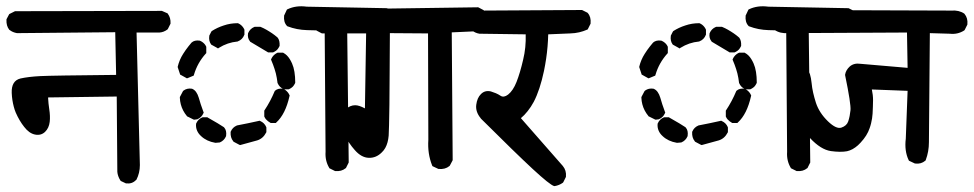

<svg xmlns="http://www.w3.org/2000/svg" viewBox="-20 -594 3164 624"><path d="M388.2 1.5 373.5 -5.4 372.1 -6.3 371.1 -7.8Q366.7 -14.6 364.3 -21.7Q361.8 -28.8 361.3 -35.6V-36.1L359.4 -280.3L136.2 -277.3Q136.7 -267.1 137.7 -257.6Q138.7 -248 140.1 -238.8Q143.6 -216.8 141.6 -198.2Q139.2 -177.7 126.5 -165.5Q113.3 -152.8 93.8 -156.7Q84 -158.7 75.2 -165Q66.4 -171.4 58.6 -181.6Q43 -201.2 31.2 -228Q27.3 -237.3 24.7 -247.6Q22 -257.8 20.3 -268.8Q18.6 -279.8 18.1 -292Q16.6 -331.5 46.4 -338.9Q72.3 -344.7 111.3 -346.7Q149.4 -348.6 357.4 -350.6L354.5 -489.3L36.1 -486.3H35.6H35.2Q21 -488.8 11.2 -496.6H10.7L10.3 -497.1Q0 -509.8 1 -529.8V-530.8L1.5 -532.2L9.3 -546.9L10.3 -548.3L12.2 -549.3L27.8 -557.1L28.8 -557.6H30.3L504.9 -558.6H505.9L507.3 -558.1L522.9 -551.3L524.4 -550.8L525.4 -549.3Q535.2 -536.1 534.2 -518.1V-517.1L533.7 -516.1L525.9 -500.5L524.9 -499L523.9 -498Q518.1 -493.7 511.7 -491.2Q505.4 -488.8 498.5 -488.3H498H423.8L434.6 -57.6Q434.6 -31.7 423.3 -9.8L422.9 -9.3L421.9 -8.8Q409.2 4.4 390.1 2H389.2Z M1067.9 -38.6 1052.2 -46.4 1050.3 -47.4 1049.8 -48.8Q1036.1 -71.8 1038.1 -100.6L1035.2 -495.1Q1006.3 -495.1 977.5 -496.1Q944.3 -497.1 915 -508.3L913.6 -508.8L912.6 -509.8Q906.7 -516.1 904.5 -524.4Q902.3 -532.7 903.3 -542.5V-543.5L903.8 -544.4L911.6 -561L912.6 -563L914.6 -564Q942.4 -577.1 977.1 -572.3L1236.3 -567.4H1237.8L1238.8 -566.9L1254.4 -559.1L1255.9 -558.6L1256.3 -557.6Q1267.6 -543.9 1265.6 -523.9V-522.9L1265.1 -522L1257.3 -506.3L1256.3 -504.9L1255.4 -503.9Q1249.5 -499.5 1242.9 -497.1Q1236.3 -494.6 1229 -494.1H1228.5H1108.4L1113.3 -67.4V-65.9L1112.8 -64.9L1105 -49.3L1104.5 -47.9L1103.5 -47.4Q1089.8 -36.1 1069.8 -38.1H1068.8ZM757.8 -123.5 739.3 -133.3 738.3 -134.3 737.8 -135.3Q728.5 -146.5 729.5 -164.6V-165.5L730 -166.5Q735.8 -180.2 749.5 -186L750.5 -186.5H751Q787.1 -193.4 821.8 -201.2L823.7 -201.7L825.7 -200.7Q839.4 -194.8 845.2 -181.2L845.7 -179.7V-178.7V-166V-164.6L845.2 -163.6Q835 -143.6 815.9 -137.7L762.2 -123L760.3 -122.6ZM679.7 -129.9Q665.5 -132.3 654.1 -137.7Q642.6 -143.1 633.8 -151.4Q624.5 -159.7 620.4 -169.7Q616.2 -179.7 617.2 -190.9V-191.9L617.7 -192.9Q623.5 -206.5 637.2 -212.4L638.7 -212.9H639.6H652.3H653.8L655.3 -211.9Q693.4 -190.4 707.5 -180.7L708 -180.2L708.5 -179.7Q717.3 -169.9 714.8 -152.3V-151.9L714.4 -150.9Q708.5 -137.2 694.8 -131.3L693.8 -130.9H692.9L681.2 -129.9H680.2ZM858.9 -194.8Q854.5 -197.3 850.8 -200.2Q847.2 -203.1 844.2 -206.5Q841.3 -210 839.4 -214.4L838.9 -215.3V-216.8V-232.4V-234.4L839.8 -235.8Q858.9 -264.6 872.6 -297.4L873 -298.3L874 -299.3Q878.9 -303.7 885.5 -305.2Q892.1 -306.6 899.4 -305.7H899.9L900.9 -305.2Q905.3 -303.2 908.9 -300.3Q912.6 -297.4 915.5 -293.7Q918.5 -290 920.4 -285.6L921.4 -283.7L920.9 -281.7Q907.7 -222.7 877.9 -195.8L876.5 -194.3H874H861.3H859.9ZM608.9 -205.6 589.4 -215.3 587.9 -215.8 587.4 -216.8Q580.1 -225.6 575.2 -235.1Q570.3 -244.6 567.6 -254.9Q564.9 -265.1 564.5 -276.4V-277.8L564.9 -279.3L574.7 -297.9L575.7 -298.8L576.7 -299.8Q588.4 -308.1 603.5 -305.7H604L605 -305.2Q619.1 -299.3 626 -276.4Q631.3 -256.8 641.1 -230.5L642.1 -228.5L641.1 -226.1Q635.3 -212.4 621.6 -206.5L620.6 -206.1H619.6L611.8 -205.1H610.4ZM901.9 -304.2Q895 -307.1 890.1 -312Q885.3 -316.9 882.3 -323.7L881.8 -324.7V-325.7Q880.9 -333 879.6 -340.6Q878.4 -348.1 876.5 -355.5Q874.5 -362.8 872.3 -369.9Q870.1 -377 867.4 -384Q864.7 -391.1 861.8 -397.9L860.8 -400.4L861.8 -402.8Q863.8 -407.2 866.7 -410.9Q869.6 -414.6 873.3 -417.5Q877 -420.4 881.3 -422.4L882.8 -422.9H883.8H898.4H899.9L901.4 -421.9Q907.2 -418.9 912.4 -413.8Q917.5 -408.7 921.6 -402.1Q925.8 -395.5 929.2 -387.7Q934.6 -375.5 937 -360.1Q939.5 -344.7 939.5 -326.2V-325.2L939 -323.7Q938 -321.8 936.8 -319.6Q935.5 -317.4 934.1 -315.4Q932.6 -313.5 931.2 -312Q929.7 -310.5 927.7 -309.1Q925.8 -307.6 923.6 -306.4Q921.4 -305.2 919.4 -304.2L918 -303.7H917H904.3H903.3ZM585 -340.8 567.4 -350.6 565.4 -351.6 564.9 -353.5 558.1 -374 557.6 -375.5V-377.4Q563 -399.9 575.2 -418.9Q579.1 -425.3 583.5 -431.4Q587.9 -437.5 592.5 -443.4Q597.2 -449.2 602.1 -455.1L602.5 -455.6Q612.3 -464.4 628.9 -461.9H629.4L630.4 -461.4Q634.8 -459.5 638.4 -456.8Q642.1 -454.1 645 -450.7Q647.9 -447.3 649.9 -442.9L650.4 -441.9V-440.4V-423.8V-421.4L648.9 -419.9Q621.6 -389.6 610.4 -351.1L609.4 -348.1L606.9 -347.2L590.3 -340.3L587.4 -339.4ZM849.6 -424.8 793.9 -458 793 -458.5 792.5 -459.5Q783.7 -470.2 786.1 -485.4V-485.8L786.6 -486.8Q789.6 -493.7 794.4 -498.5Q799.3 -503.4 806.2 -506.3L807.6 -506.8H808.6H825.2H826.2L827.6 -506.3Q832 -504.4 836.7 -502.2Q841.3 -500 845.9 -497.3Q850.6 -494.6 855.2 -491.7Q859.9 -488.8 864.3 -485.8Q868.7 -482.9 873 -479.5Q877.4 -476.1 881.8 -472.2L882.3 -471.7L882.8 -471.2Q889.6 -461.9 888.7 -445.8V-444.8L888.2 -443.8Q887.2 -441.9 886 -439.7Q884.8 -437.5 883.3 -435.5Q881.8 -433.6 880.4 -432.1Q878.9 -430.7 877 -429.2Q875 -427.7 872.8 -426.5Q870.6 -425.3 868.7 -424.3L867.2 -423.8H866.2H852.5H851.1ZM685.5 -438.5 668 -448.2 667 -448.7 666 -449.7Q657.7 -461.4 660.2 -477.5V-478.5L660.6 -479L666.5 -490.7L667.5 -492.2L668.5 -493.2Q686 -504.4 707 -511.2Q728.5 -518.6 752 -518.6H752.9L754.4 -518.1Q758.8 -516.1 762.5 -513.2Q766.1 -510.3 769 -506.6Q772 -502.9 773.9 -498.5L774.4 -497.1V-496.1V-482.4V-481.4L773.9 -480.5Q768.1 -465.3 752.9 -459.5L752.4 -459H751.5Q719.7 -456.1 691.4 -438.5L688.5 -436.5Z M1403.8 -45.4 1387.2 -53.2 1385.3 -54.2 1384.3 -56.6Q1369.1 -94.7 1372.1 -139.6L1371.1 -485.4L1247.1 -486.3Q1246.6 -410.6 1246.3 -353Q1246.1 -295.4 1245.6 -253.7Q1245.1 -211.9 1244.4 -187Q1243.7 -162.1 1243.2 -153.3Q1242.2 -141.6 1239.5 -131.6Q1236.8 -121.6 1232.2 -113.3Q1227.5 -105 1221.2 -99.1Q1202.6 -80.1 1178.2 -81.1Q1154.3 -82 1133.3 -106Q1113.3 -128.4 1101.1 -153.8Q1097.2 -162.1 1094.5 -170.2Q1091.8 -178.2 1090.3 -186.3Q1088.9 -194.3 1088.9 -201.7Q1088.9 -213.4 1092.5 -222.7Q1096.2 -231.9 1103.5 -238.8Q1117.7 -252 1134.3 -252Q1147 -252 1166 -241.7L1169.9 -485.4H1028.3H1026.9L1025.4 -485.8L1008.8 -494.6L1007.8 -495.6L1006.8 -496.6Q1004.4 -500.5 1002.2 -504.6Q1000 -508.8 998.8 -513.4Q997.6 -518.1 997.1 -522.7Q996.6 -527.3 997.1 -532.7V-533.7L997.6 -534.7L1006.3 -552.2L1007.3 -554.2L1009.3 -555.2Q1029.8 -565.4 1056.6 -564.5Q1082 -563.5 1532.2 -570.3H1533.7L1535.2 -569.8L1551.8 -561L1552.2 -560.5L1553.2 -559.6Q1565.9 -545.9 1563.5 -524.9V-523.9L1563 -522.9L1554.2 -505.4L1553.2 -503.9L1552.2 -502.9Q1539.1 -494.6 1524.4 -492.2H1523.9L1448.2 -488.8L1451.2 -75.2V-73.7L1450.7 -72.3L1441.9 -55.7L1440.9 -54.7L1440.4 -54.2Q1426.8 -43 1405.8 -44.9H1404.8Z M1780.8 10.7Q1767.1 6.8 1711.2 -44.9Q1655.3 -96.7 1543 -208.5L1542.5 -209V-209.5Q1524.9 -230.5 1527.8 -253.4Q1530.8 -276.4 1543 -288.1Q1555.7 -301.3 1575.2 -296.9Q1583.5 -294.4 1591.6 -291Q1599.6 -287.6 1606.9 -282.7Q1617.2 -275.9 1631.3 -286.6Q1647.5 -299.3 1658.7 -327.6Q1670.4 -357.4 1680.2 -399.9Q1689.9 -439.5 1688.5 -482.4L1539.1 -484.4H1538.6H1538.1Q1523.9 -486.8 1513.2 -495.6L1512.2 -496.1L1511.7 -496.6Q1502 -511.2 1502.9 -529.8V-530.8L1503.4 -531.7L1511.2 -548.3L1511.7 -549.3L1512.7 -550.3Q1525.4 -561.5 1545.4 -559.6L1870.1 -561.5H1871.6L1872.6 -561L1888.2 -553.2L1889.2 -552.7L1890.1 -551.8Q1901.4 -539.1 1899.4 -518.1V-517.1L1898.9 -516.1L1891.1 -500.5L1890.1 -498.5L1888.2 -497.6Q1876 -492.2 1862.3 -489Q1848.6 -485.8 1833.5 -485.4Q1820.3 -484.9 1802.2 -484.1Q1784.2 -483.4 1761.7 -482.4Q1761.2 -462.4 1759.5 -442.4Q1757.8 -422.4 1754.9 -402.8Q1752 -383.3 1748 -363.8Q1734.9 -301.8 1714.8 -263.2Q1705.6 -246.1 1694.8 -232.7Q1684.1 -219.2 1672.9 -210L1809.1 -54.7Q1821.3 -40 1819.3 -20V-19L1818.8 -18.1L1811 -2.4L1810.1 -1L1809.1 0Q1797.4 8.3 1783.2 10.7H1781.7Z M2567.9 -38.6 2552.2 -46.4 2550.3 -47.4 2549.8 -48.8Q2536.1 -71.8 2538.1 -100.6L2535.2 -495.1Q2506.3 -495.1 2477.5 -496.1Q2444.3 -497.1 2415 -508.3L2413.6 -508.8L2412.6 -509.8Q2406.7 -516.1 2404.5 -524.4Q2402.3 -532.7 2403.3 -542.5V-543.5L2403.8 -544.4L2411.6 -561L2412.6 -563L2414.6 -564Q2442.4 -577.1 2477.1 -572.3L2736.3 -567.4H2737.8L2738.8 -566.9L2754.4 -559.1L2755.9 -558.6L2756.3 -557.6Q2767.6 -543.9 2765.6 -523.9V-522.9L2765.1 -522L2757.3 -506.3L2756.3 -504.9L2755.4 -503.9Q2749.5 -499.5 2742.9 -497.1Q2736.3 -494.6 2729 -494.1H2728.5H2608.4L2613.3 -67.4V-65.9L2612.8 -64.9L2605 -49.3L2604.5 -47.9L2603.5 -47.4Q2589.8 -36.1 2569.8 -38.1H2568.8ZM2257.8 -123.5 2239.3 -133.3 2238.3 -134.3 2237.8 -135.3Q2228.5 -146.5 2229.5 -164.6V-165.5L2230 -166.5Q2235.8 -180.2 2249.5 -186L2250.5 -186.5H2251Q2287.1 -193.4 2321.8 -201.2L2323.7 -201.7L2325.7 -200.7Q2339.4 -194.8 2345.2 -181.2L2345.7 -179.7V-178.7V-166V-164.6L2345.2 -163.6Q2335 -143.6 2315.9 -137.7L2262.2 -123L2260.3 -122.6ZM2179.7 -129.9Q2165.5 -132.3 2154.1 -137.7Q2142.6 -143.1 2133.8 -151.4Q2124.5 -159.7 2120.4 -169.7Q2116.2 -179.7 2117.2 -190.9V-191.9L2117.7 -192.9Q2123.5 -206.5 2137.2 -212.4L2138.7 -212.9H2139.6H2152.3H2153.8L2155.3 -211.9Q2193.4 -190.4 2207.5 -180.7L2208 -180.2L2208.5 -179.7Q2217.3 -169.9 2214.8 -152.3V-151.9L2214.4 -150.9Q2208.5 -137.2 2194.8 -131.3L2193.8 -130.9H2192.9L2181.2 -129.9H2180.2ZM2358.9 -194.8Q2354.5 -197.3 2350.8 -200.2Q2347.2 -203.1 2344.2 -206.5Q2341.3 -210 2339.4 -214.4L2338.9 -215.3V-216.8V-232.4V-234.4L2339.8 -235.8Q2358.9 -264.6 2372.6 -297.4L2373 -298.3L2374 -299.3Q2378.9 -303.7 2385.5 -305.2Q2392.1 -306.6 2399.4 -305.7H2399.9L2400.9 -305.2Q2405.3 -303.2 2408.9 -300.3Q2412.6 -297.4 2415.5 -293.7Q2418.5 -290 2420.4 -285.6L2421.4 -283.7L2420.9 -281.7Q2407.7 -222.7 2377.9 -195.8L2376.5 -194.3H2374H2361.3H2359.9ZM2108.9 -205.6 2089.4 -215.3 2087.9 -215.8 2087.4 -216.8Q2080.1 -225.6 2075.2 -235.1Q2070.3 -244.6 2067.6 -254.9Q2064.9 -265.1 2064.5 -276.4V-277.8L2064.9 -279.3L2074.7 -297.9L2075.7 -298.8L2076.7 -299.8Q2088.4 -308.1 2103.5 -305.7H2104L2105 -305.2Q2119.1 -299.3 2126 -276.4Q2131.3 -256.8 2141.1 -230.5L2142.1 -228.5L2141.1 -226.1Q2135.3 -212.4 2121.6 -206.5L2120.6 -206.1H2119.6L2111.8 -205.1H2110.4ZM2401.9 -304.2Q2395 -307.1 2390.1 -312Q2385.3 -316.9 2382.3 -323.7L2381.8 -324.7V-325.7Q2380.9 -333 2379.6 -340.6Q2378.4 -348.1 2376.5 -355.5Q2374.5 -362.8 2372.3 -369.9Q2370.1 -377 2367.4 -384Q2364.7 -391.1 2361.8 -397.9L2360.8 -400.4L2361.8 -402.8Q2363.8 -407.2 2366.7 -410.9Q2369.6 -414.6 2373.3 -417.5Q2377 -420.4 2381.3 -422.4L2382.8 -422.9H2383.8H2398.4H2399.9L2401.4 -421.9Q2407.2 -418.9 2412.4 -413.8Q2417.5 -408.7 2421.6 -402.1Q2425.8 -395.5 2429.2 -387.7Q2434.6 -375.5 2437 -360.1Q2439.5 -344.7 2439.5 -326.2V-325.2L2439 -323.7Q2438 -321.8 2436.8 -319.6Q2435.5 -317.4 2434.1 -315.4Q2432.6 -313.5 2431.2 -312Q2429.7 -310.5 2427.7 -309.1Q2425.8 -307.6 2423.6 -306.4Q2421.4 -305.2 2419.4 -304.2L2418 -303.7H2417H2404.3H2403.3ZM2085 -340.8 2067.4 -350.6 2065.4 -351.6 2064.9 -353.5 2058.1 -374 2057.6 -375.5V-377.4Q2063 -399.9 2075.2 -418.9Q2079.1 -425.3 2083.5 -431.4Q2087.9 -437.5 2092.5 -443.4Q2097.2 -449.2 2102.1 -455.1L2102.5 -455.6Q2112.3 -464.4 2128.9 -461.9H2129.4L2130.4 -461.4Q2134.8 -459.5 2138.4 -456.8Q2142.1 -454.1 2145 -450.7Q2147.9 -447.3 2149.9 -442.9L2150.4 -441.9V-440.4V-423.8V-421.4L2148.9 -419.9Q2121.6 -389.6 2110.4 -351.1L2109.4 -348.1L2106.9 -347.2L2090.3 -340.3L2087.4 -339.4ZM2349.6 -424.8 2293.9 -458 2293 -458.5 2292.5 -459.5Q2283.7 -470.2 2286.1 -485.4V-485.8L2286.6 -486.8Q2289.6 -493.7 2294.4 -498.5Q2299.3 -503.4 2306.2 -506.3L2307.6 -506.8H2308.6H2325.2H2326.2L2327.6 -506.3Q2332 -504.4 2336.7 -502.2Q2341.3 -500 2345.9 -497.3Q2350.6 -494.6 2355.2 -491.7Q2359.9 -488.8 2364.3 -485.8Q2368.7 -482.9 2373 -479.5Q2377.4 -476.1 2381.8 -472.2L2382.3 -471.7L2382.8 -471.2Q2389.6 -461.9 2388.7 -445.8V-444.8L2388.2 -443.8Q2387.2 -441.9 2386 -439.7Q2384.8 -437.5 2383.3 -435.5Q2381.8 -433.6 2380.4 -432.1Q2378.9 -430.7 2377 -429.2Q2375 -427.7 2372.8 -426.5Q2370.6 -425.3 2368.7 -424.3L2367.2 -423.8H2366.2H2352.5H2351.1ZM2185.5 -438.5 2168 -448.2 2167 -448.7 2166 -449.7Q2157.7 -461.4 2160.2 -477.5V-478.5L2160.6 -479L2166.5 -490.7L2167.5 -492.2L2168.5 -493.2Q2186 -504.4 2207 -511.2Q2228.5 -518.6 2252 -518.6H2252.9L2254.4 -518.1Q2258.8 -516.1 2262.5 -513.2Q2266.1 -510.3 2269 -506.6Q2272 -502.9 2273.9 -498.5L2274.4 -497.1V-496.1V-482.4V-481.4L2273.9 -480.5Q2268.1 -465.3 2252.9 -459.5L2252.4 -459H2251.5Q2219.7 -456.1 2191.4 -438.5L2188.5 -436.5Z M2952.6 -63 2936 -70.8 2934.1 -71.8 2933.1 -73.7Q2918.9 -103.5 2923.8 -143.1L2929.7 -298.8L2813.5 -303.2Q2817.4 -285.6 2817.4 -268.6Q2817.4 -258.3 2816.9 -247.3Q2816.4 -236.3 2815.9 -224.6Q2815.4 -216.8 2814.2 -209Q2813 -201.2 2811 -193.1Q2809.1 -185.1 2806.2 -177.2Q2798.3 -153.3 2776.9 -130.4Q2772.5 -125.5 2768.3 -121.8Q2764.2 -118.2 2759.8 -115Q2755.4 -111.8 2751 -109.4Q2746.6 -106.9 2741.9 -105.2Q2737.3 -103.5 2732.9 -102.5Q2711.9 -98.6 2680.2 -103Q2647.5 -107.9 2612.8 -145Q2578.6 -181.6 2561.5 -234.9Q2543.9 -287.6 2537.1 -344.2V-344.7V-345.7Q2538.1 -352.5 2541 -358.9Q2543.9 -365.2 2548.3 -370.6L2548.8 -371.6L2549.3 -372.1Q2564 -381.8 2583.5 -380.9H2584.5L2585.4 -380.4L2601.1 -372.6L2602.5 -372.1L2603 -371.1Q2614.3 -357.9 2617.7 -324.2Q2619.1 -308.6 2622.8 -292.5Q2626.5 -276.4 2631.8 -259.8Q2642.6 -227.1 2670.9 -199.7Q2697.8 -173.8 2714.4 -179.2Q2731.9 -185.1 2736.8 -199.7Q2742.2 -216.3 2744.1 -235.8Q2746.1 -255.4 2726.6 -349.6V-350.6V-351.6Q2729 -366.2 2741.7 -377.9Q2748.5 -383.8 2757.1 -386Q2765.6 -388.2 2775.9 -386.7L2929.7 -373.5L2927.7 -488.3L2541.5 -486.3Q2528.3 -485.4 2517.3 -488Q2506.3 -490.7 2496.6 -497.1L2495.6 -497.6L2495.1 -498.5Q2485.4 -513.2 2486.3 -532.7V-533.7L2486.8 -534.7L2494.6 -550.3L2495.6 -551.8L2496.6 -552.7Q2513.7 -565.4 2540.5 -561.5L3071.8 -559.6Q3096.7 -561.5 3113.8 -549.8L3114.3 -549.3L3114.7 -548.8Q3126 -535.2 3124 -515.1V-514.2L3123.5 -513.2L3115.7 -497.6L3114.7 -496.1L3113.8 -495.1Q3092.3 -481.4 3066.9 -484.4L3002 -486.3Q2999 -160.6 2999 -131.8Q2999 -101.6 2988.8 -74.2L2988.3 -72.8L2987.3 -71.8Q2973.6 -60.1 2954.6 -62.5H2953.6Z"/></svg>

Font: NaikaiFont
Style: SemiBold
Weight: 600
Version: Version 1.89